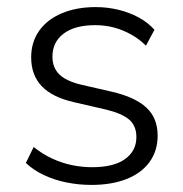

<svg xmlns="http://www.w3.org/2000/svg" viewBox="-20 -514 518 542"><path d="M238 8Q202 8 167.5 1Q133 -6 103.5 -20Q74 -34 53 -54L75 -99Q100 -79 127 -66.5Q154 -54 182.5 -48Q211 -42 240 -42Q301 -42 333 -65Q365 -88 365 -127Q365 -159 344.5 -176.5Q324 -194 278 -205L191 -225Q128 -239 98 -270.5Q68 -302 68 -352Q68 -395 90.5 -427Q113 -459 154.5 -476.5Q196 -494 250 -494Q283 -494 314 -486.5Q345 -479 371 -465Q397 -451 416 -430L392 -385Q373 -404 349.5 -417Q326 -430 301 -436.5Q276 -443 249 -443Q191 -443 159.5 -419Q128 -395 128 -354Q128 -323 147.5 -304Q167 -285 209 -275L296 -255Q361 -240 393 -210.5Q425 -181 425 -131Q425 -88 402 -56.5Q379 -25 337 -8.5Q295 8 238 8Z"/></svg>

Font: Nunito Sans 12pt Light
Style: Regular
Weight: 300
Designer: Vernon Adams
Foundry: Vernon Adams
Version: Version 3.101;gftools[0.9.27]